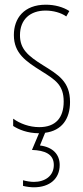

<svg xmlns="http://www.w3.org/2000/svg" viewBox="-20 -557 352 817"><path d="M234 145C234 100 205 69 150 62L172 8C243 -1 278 -51 278 -123C278 -210 228 -239 162 -280C98 -320 65 -349 65 -407C65 -475 109 -512 174 -512C206 -512 240 -503 262 -487L275 -510C249 -527 213 -537 175 -537C82 -537 39 -479 39 -408C39 -330 90 -296 157 -254C216 -217 251 -195 251 -125C251 -56 217 -16 147 -16C105 -16 65 -31 36 -52V-21C59 -6 97 10 146 10L116 81C170 83 209 98 209 145C209 192 171 217 124 217C111 217 92 214 78 210V234C93 238 112 240 124 240C192 240 234 203 234 145Z"/></svg>

Font: Noto Sans Devanagari UI ExtraCondensed Thin
Style: Regular
Weight: 100
Width: 2
Designer: Jelle Bosma - Monotype Design Team
Foundry: Monotype Imaging Inc.
Version: Version 2.004